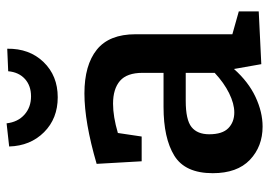

<svg xmlns="http://www.w3.org/2000/svg" viewBox="-140 -686 836 597"><g transform="rotate(-90 278.5 -387.0)"><path d="M378 7 363 -78Q323 -33 276 -11Q229 11 184 11Q122 11 80.5 -28.5Q39 -68 39 -144Q39 -230 93.5 -263.5Q148 -297 245 -297H351V-362Q351 -411 326 -432.5Q301 -454 255 -454Q215 -454 164 -439L153 -365H76L68 -505Q198 -543 287 -543Q375 -543 423 -504.5Q471 -466 471 -384V-83L542 -63V-1ZM160 -155Q160 -114 179 -95.5Q198 -77 228 -77Q255 -77 287.5 -93Q320 -109 351 -138V-228H264Q205 -228 182.5 -210Q160 -192 160 -155ZM275 -626Q209 -626 166.5 -668.5Q124 -711 122 -777L194 -785Q198 -750 221 -729.5Q244 -709 278 -709Q311 -709 332 -728Q353 -747 356 -780L426 -783Q427 -714 384.5 -670Q342 -626 275 -626Z"/></g></svg>

Font: Bitter SemiBold
Style: Regular
Weight: 600
Designer: Sol Matas, and Bitter project Authors
Foundry: Sol Matas
Version: Version 2.001